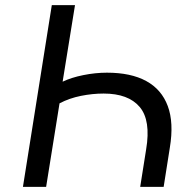

<svg xmlns="http://www.w3.org/2000/svg" viewBox="-20 -725 756 745"><path d="M69 0 181 -705H271L223 -408Q256 -424 303 -433.5Q350 -443 395 -443Q488 -443 547.5 -410.5Q607 -378 631 -313.5Q655 -249 639 -152L615 0H524L547 -145Q566 -258 522 -310Q478 -362 382 -362Q339 -362 294 -353Q249 -344 211 -324L159 0Z"/></svg>

Font: Nunito Sans 7pt
Style: Italic
Weight: 400
Italic angle: -9°
Designer: Vernon Adams
Foundry: Vernon Adams
Version: Version 3.101;gftools[0.9.27]